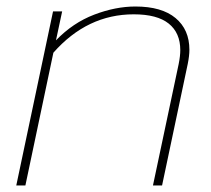

<svg xmlns="http://www.w3.org/2000/svg" viewBox="-20 -570 648 590"><path d="M143 -535H171L152 -446Q204 -500 269.5 -525Q335 -550 396 -550Q477 -550 519.5 -514.5Q562 -479 562 -417Q562 -399 557 -374L478 0H450L529 -373Q534 -398 534 -416Q534 -469 498.5 -497.5Q463 -526 391 -526Q248 -526 144 -408L58 0H30Z"/></svg>

Font: Prompt Thin
Style: Italic
Weight: 250
Italic angle: -12°
Designer: Katatrad Team
Foundry: CadsonDemak
Version: Version 1.001